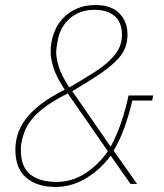

<svg xmlns="http://www.w3.org/2000/svg" viewBox="-20 -730 650 762"><path d="M420 -111H418Q379 -57 321.5 -22.5Q264 12 200 12Q128 12 84.5 -24.5Q41 -61 41 -136Q41 -166 50 -196Q59 -226 81 -256Q103 -286 141 -315.5Q179 -345 237 -374Q203 -426 192 -462Q181 -498 181 -524Q181 -562 193 -596Q205 -630 228 -655.5Q251 -681 284 -695.5Q317 -710 359 -710Q422 -710 454 -677Q486 -644 486 -593Q486 -560 474 -534Q462 -508 435.5 -483Q409 -458 367.5 -430.5Q326 -403 267 -368L419 -148Q442 -189 460.5 -243Q479 -297 490 -351H588L584 -331H505Q493 -277 474.5 -225.5Q456 -174 431 -132L524 0H498ZM354 -691Q297 -691 258 -657.5Q219 -624 209 -569Q203 -536 203 -524Q203 -501 212.5 -467.5Q222 -434 255 -383Q310 -415 350 -440.5Q390 -466 415 -490Q440 -514 452 -538Q464 -562 464 -592Q464 -640 436 -665.5Q408 -691 354 -691ZM204 -8Q266 -8 318.5 -42Q371 -76 408 -130L249 -359Q199 -334 166.5 -311Q134 -288 113 -264.5Q92 -241 81 -216Q70 -191 65 -162Q63 -154 63 -147.5Q63 -141 63 -133Q63 -67 100.5 -37.5Q138 -8 204 -8Z"/></svg>

Font: IBM Plex Sans Cond Thin
Style: Italic
Weight: 100
Width: 3
Italic angle: -11°
Designer: Mike Abbink, Paul van der Laan, Pieter van Rosmalen
Foundry: Bold Monday
Version: Version 1.3